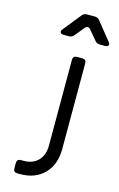

<svg xmlns="http://www.w3.org/2000/svg" viewBox="-147 -1058 695 1118"><g transform="rotate(15 200.5 -499.5)"><path d="M79 0Q55 0 55 -24V-56Q55 -80 79 -80H95Q151 -80 183 -113.5Q215 -147 215 -205V-721Q215 -745 239 -745H271Q295 -745 295 -721V-205Q295 -111 241 -55.5Q187 0 95 0ZM131 -849Q116 -849 111 -857.5Q106 -866 116 -878L202 -985Q213 -999 231 -999H279Q297 -999 308 -985L394 -878Q404 -866 399.5 -857.5Q395 -849 380 -849H348Q331 -849 319 -863L272 -919Q265 -929 255.5 -929Q246 -929 238 -919L192 -863Q181 -849 163 -849Z"/></g></svg>

Font: Pitagon Sans Text
Style: Regular
Weight: 400
Designer: Travis Tran
Foundry: Pitagon
Version: Version 1.001; ttfautohint (v1.8.4.7-5d5b);gftools[0.9.26]